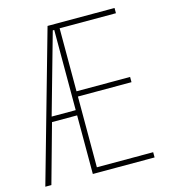

<svg xmlns="http://www.w3.org/2000/svg" viewBox="-107 -800 784 886"><g transform="rotate(-15 285.0 -357.0)"><path d="M522 0H227V-280H107L29 0H0L202 -714H522V-689H253V-388H509V-363H253V-25H522ZM112 -305H227V-688H220Z"/></g></svg>

Font: Noto Sans Thai Looped ExtraCondensed Thin
Style: Regular
Weight: 100
Width: 2
Designer: Sasikarn Vongin, Ben Mitchell
Foundry: The Fontpad Ltd
Version: Version 1.001; ttfautohint (v1.8.4.7-5d5b)